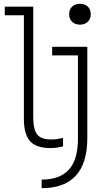

<svg xmlns="http://www.w3.org/2000/svg" viewBox="-20 -765 540 1005"><path d="M243 10Q170 10 137.5 -26Q105 -62 105 -143V-685H5V-730H154V-152Q154 -86 175 -60.5Q196 -35 249 -35Q264 -35 278 -37Q292 -39 310 -43V1Q292 6 275.5 8Q259 10 243 10ZM198 175Q294 175 341 122.5Q388 70 388 -39V-475H253V-520H437V-42Q437 89 377 154.5Q317 220 198 220ZM399 -636Q373 -636 357.5 -651Q342 -666 342 -690Q342 -716 357.5 -730.5Q373 -745 399 -745Q424 -745 439.5 -730.5Q455 -716 455 -690Q455 -666 439.5 -651Q424 -636 399 -636Z"/></svg>

Font: M PLUS 1 Code Light
Style: Regular
Weight: 300
Designer: Coji Morishita
Foundry: UNDERFOREST DESIGN
Version: Version 1.002